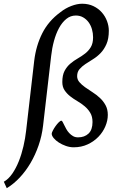

<svg xmlns="http://www.w3.org/2000/svg" viewBox="-96 -761 623 1018"><path d="M481 -598.1Q481 -555.7 468.5 -527.3Q456.1 -499 437.5 -479.7Q418.9 -460.4 397 -447Q375 -433.6 356.4 -421.1Q337.9 -408.7 325.4 -394Q313 -379.4 313 -356.9Q313 -339.4 325 -325.4Q336.9 -311.5 355 -298.6Q373 -285.6 394.3 -272.2Q415.5 -258.8 433.6 -241.9Q451.7 -225.1 463.6 -203.4Q475.6 -181.6 475.6 -151.9Q475.6 -121.6 462.6 -91.1Q449.7 -60.5 426 -35.9Q402.3 -11.2 368.9 4.4Q335.4 20 294.4 20Q273.9 20 253.2 12.7Q232.4 5.4 215.8 -5.4Q199.2 -16.1 188.7 -28.8Q178.2 -41.5 178.2 -52.2Q178.2 -57.1 184.1 -68.6Q189.9 -80.1 198.2 -91.8Q206.5 -103.5 215.3 -112.3Q224.1 -121.1 229.5 -121.1Q232.4 -121.1 236.1 -114.5Q239.7 -107.9 244.4 -98.1Q249 -88.4 255.4 -76.9Q261.7 -65.4 270.8 -55.7Q279.8 -45.9 291.3 -39.3Q302.7 -32.7 317.9 -32.7Q352.1 -32.7 373.3 -52.7Q394.5 -72.8 394.5 -113.8Q394.5 -143.1 382.6 -162.8Q370.6 -182.6 353 -197.5Q335.4 -212.4 314.5 -224.6Q293.5 -236.8 275.9 -250.7Q258.3 -264.6 246.3 -282.5Q234.4 -300.3 234.4 -326.2Q234.4 -362.3 246.3 -385Q258.3 -407.7 276.6 -423.3Q294.9 -439 315.9 -450.9Q336.9 -462.9 355.2 -477.1Q373.5 -491.2 385.5 -511.2Q397.5 -531.2 397.5 -563Q397.5 -585 391.6 -605.7Q385.7 -626.5 374 -642.6Q362.3 -658.7 345.2 -668.7Q328.1 -678.7 306.2 -678.7Q277.8 -678.7 255.6 -660.6Q233.4 -642.6 217 -612.5Q200.7 -582.5 190.2 -543.9Q179.7 -505.4 175.3 -464.8L132.3 -94.2Q126 -40 108.6 10Q91.3 60.1 65.9 103.3Q40.5 146.5 8.3 180.7Q-23.9 214.8 -60.1 236.8L-75.7 202.6Q-51.3 189 -31.2 160.2Q-11.2 131.3 3.7 94Q18.6 56.6 28.3 14.4Q38.1 -27.8 42.5 -67.9L85.4 -439Q95.2 -519.5 128.2 -584.7Q161.1 -649.9 223.6 -695.8Q250.5 -717.3 281.7 -729.2Q313 -741.2 339.4 -741.2Q373 -741.2 399.4 -728.5Q425.8 -715.8 443.8 -695.3Q461.9 -674.8 471.4 -649.2Q481 -623.5 481 -598.1Z"/></svg>

Font: Gentium Book Basic
Style: Italic
Weight: 400
Italic angle: -8°
Designer: J. Victor Gaultney and Annie Olsen
Foundry: SIL International
Version: Version 1.102; 2013; Maintenance release